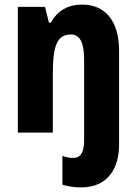

<svg xmlns="http://www.w3.org/2000/svg" viewBox="-20 -580 597 840"><path d="M335 240C453 240 501 154 501 53V-358C501 -489 440 -560 339 -560C279 -560 231 -534 203 -481H194L177 -550H58V0H211V-256C211 -388 233 -429 291 -429C331 -429 348 -391 348 -319V36C348 90 330 111 300 111C285 111 270 108 253 102V228C277 236 309 240 335 240Z"/></svg>

Font: Noto Sans Georgian Condensed ExtraBold
Style: Regular
Weight: 800
Width: 3
Designer: Monotype Design Team, Akaki Razmadze
Foundry: Google LLC
Version: Version 2.005